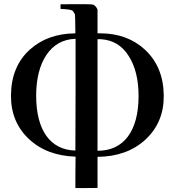

<svg xmlns="http://www.w3.org/2000/svg" viewBox="-20 -757 853 945"><path d="M786 -287C785 -381 754 -456 694 -512C636 -566 562 -593 473 -593H460V-706C460 -717 447 -731 439 -734C431 -737 377 -737 278 -736V-713C307 -712 327 -710 336 -705C340 -702 344 -696 349 -686C350 -683 350 -652 351 -593C260 -592 186 -566 127 -513C66 -458 35 -383 34 -289C33 -202 62 -130 121 -74C180 -18 257 11 352 14C351 73 351 124 351 168C351 169 388 169 461 168H460V15C557 14 635 -14 696 -70C757 -127 787 -199 786 -287ZM662 -284C662 -111 588 -14 460 -15V-564C471 -564 477 -564 477 -564C536 -560 581 -533 613 -482C646 -431 662 -365 662 -284ZM351 -15V-16C228 -19 158 -115 158 -286C158 -369 175 -436 208 -486C242 -537 290 -564 352 -566C352 -410 352 -332 352 -332Z"/></svg>

Font: GFS Nicefore
Style: Regular
Weight: 400
Designer: George Matthiopoulos
Foundry: George Matthiopoulos
Version: Version 1.0